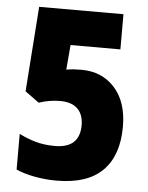

<svg xmlns="http://www.w3.org/2000/svg" viewBox="-52 -808 623 810"><g transform="rotate(5 259.5 -403.0)"><path d="M218 -41Q170 -41 124.5 -49.5Q79 -58 46 -73V-224Q79 -207 115.5 -196.5Q152 -186 198 -186Q303 -186 303 -283Q303 -328 278 -352.5Q253 -377 204 -377Q159 -377 114 -362L55 -405L81 -765H438V-616H227L218 -511Q235 -514 249 -515Q263 -516 282 -516Q369 -516 423 -456.5Q477 -397 477 -292Q477 -170 412.5 -105.5Q348 -41 218 -41Z"/></g></svg>

Font: Noto Sans Tamil UI Condensed Black
Style: Regular
Weight: 900
Width: 3
Designer: Jelle Bosma - Monotype Design Team
Foundry: Monotype Imaging Inc.
Version: Version 2.004; ttfautohint (v1.8.4.7-5d5b)